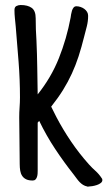

<svg xmlns="http://www.w3.org/2000/svg" viewBox="-20 -712 420 751"><path d="M380.4 -7.8Q380.4 -1 374 3.9Q367.7 8.8 358.9 11.7Q350.1 14.6 341.1 16.1Q332 17.6 326.7 17.6Q325.2 17.6 324.2 18.1Q323.2 18.6 321.8 17.6Q312 15.6 304.7 11Q297.4 6.3 291.5 0.2Q285.6 -5.9 280.3 -13.2Q274.9 -20.5 269 -28.3Q230 -77.6 195.6 -129.6Q161.1 -181.6 133.3 -239.3L127.4 -232.4V-43.9Q127.4 -38.6 127 -32Q126.5 -25.4 124.5 -19.5Q122.6 -13.7 118.7 -9.8Q114.7 -5.9 107.9 -5.9Q92.3 -5.9 82.3 -10.7Q72.3 -15.6 66.7 -24.2Q61 -32.7 59.1 -44.4Q57.1 -56.2 57.1 -70.3Q57.1 -116.2 56.2 -161.6Q55.2 -207 55.2 -252.9Q55.2 -272.9 56.6 -292Q58.1 -311 58.1 -331.1Q58.1 -400.9 52.7 -470Q47.4 -539.1 41.5 -608.4Q40 -624.5 38.3 -640.6Q36.6 -656.7 36.6 -672.9Q36.6 -684.6 44.4 -688.5Q52.2 -692.4 61 -692.4Q88.4 -692.4 104 -681.2Q119.6 -669.9 119.6 -640.6Q119.6 -596.2 122.6 -553.7Q125 -500.5 125.7 -448.2Q126.5 -396 127.4 -342.8Q180.2 -408.7 210.4 -484.6Q240.7 -560.5 256.3 -643.6Q256.8 -648.4 258.1 -655.8Q259.3 -663.1 261.5 -670.2Q263.7 -677.2 267.8 -682.4Q272 -687.5 278.8 -687.5Q286.6 -687.5 294.9 -684.8Q303.2 -682.1 309.8 -677.2Q316.4 -672.4 320.6 -665.5Q324.7 -658.7 324.7 -650.4Q324.7 -628.9 319.6 -608.9Q314.5 -588.9 309.1 -568.4Q298.8 -526.9 287.4 -491.7Q275.9 -456.5 261 -424.1Q246.1 -391.6 226.6 -360.1Q207 -328.6 180.2 -294.9L200.7 -253.9Q226.6 -204.6 258.3 -158Q290 -111.3 327.6 -69.3Q340.3 -55.2 353.8 -43.2Q367.2 -31.2 377.4 -15.6Q380.4 -12.7 380.4 -7.8Z"/></svg>

Font: Just Another Hand
Style: Regular
Weight: 400
Designer: Astigmatic (AOETI)
Foundry: Astigmatic (AOETI)
Version: Version 1.000